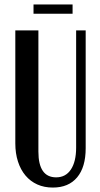

<svg xmlns="http://www.w3.org/2000/svg" viewBox="-20 -836 449 865"><path d="M153 -699V-153Q153 -37 233 -37Q276 -37 299.5 -72.5Q323 -108 323 -171V-699H366V-168Q366 -83 327.5 -37Q289 9 218 9Q179 9 148 -5Q117 -19 95 -45Q73 -71 61 -108Q49 -145 49 -190V-699ZM307 -774H131V-816H307Z"/></svg>

Font: Moniqa Paragraph
Style: Bold
Weight: 700
Designer: Rajesh Rajput
Foundry: Rajesh Rajput
Version: Version 1.000